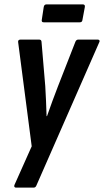

<svg xmlns="http://www.w3.org/2000/svg" viewBox="-20 -673 476 878"><path d="M53 185Q48 185 46 181.5Q44 178 46 173L125 -4L63 -480Q62 -486 65 -489Q68 -492 74 -492H159Q170 -492 170 -480L187 -279Q189 -245 190.5 -211Q192 -177 193 -142H195Q207 -176 219.5 -210.5Q232 -245 245 -278L324 -480Q328 -492 338 -492H427Q432 -492 434.5 -488.5Q437 -485 434 -480L147 174Q143 185 134 185ZM180 -571Q169 -571 171 -582L180 -641Q182 -653 193 -653H358Q370 -653 368 -641L357 -582Q356 -571 345 -571Z"/></svg>

Font: Sofia Sans Condensed
Style: Bold Italic
Weight: 700
Italic angle: -9°
Version: Version 4.100